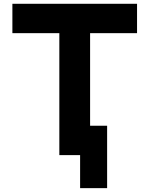

<svg xmlns="http://www.w3.org/2000/svg" viewBox="-20 -820 790 1015"><path d="M293.7 -644.7H45.5V-800H704.5V-644.7H456.3V0H293.7ZM403.5 0H406.6V-155.3H546.3V174.6H403.5Z"/></svg>

Font: Martian Mono VF sWd Rg
Style: Regular
Weight: 400
Width: 6
Monospace: yes
Designer: Roman Shamin
Foundry: Evil Martians
Version: Version 1.100